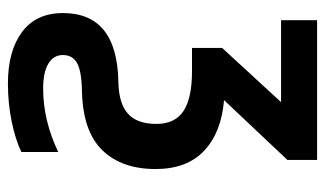

<svg xmlns="http://www.w3.org/2000/svg" viewBox="-188 -393 821 485"><g transform="rotate(90 222.5 -150.5)"><path d="M13 101Q13 -36 187 -39Q241 -40 267 -63Q293 -86 293 -135Q293 -182 260.5 -203.5Q228 -225 160 -225H101V-301L238 -450H31V-541H384V-466L233 -306Q315 -299 361 -255.5Q407 -212 407 -133Q407 -47 359 2Q311 51 209 53Q159 54 139 65.5Q119 77 119 101Q119 125 141 138Q163 151 204 151Q284 151 364 113V206Q333 221 287 230.5Q241 240 191 240Q109 240 61 204.5Q13 169 13 101Z"/></g></svg>

Font: Noto Sans Display Medium Narrow
Style: Regular
Weight: 500
Width: 4
Designer: Monotype Design team
Foundry: Monotype Imaging Inc.
Version: Version 1.000